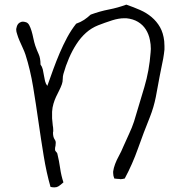

<svg xmlns="http://www.w3.org/2000/svg" viewBox="-20 -725 772 826"><path d="M686.5 -547.9Q687.5 -538.1 687.5 -527.3V-511.7Q685.5 -492.2 682.1 -472.7Q678.7 -453.1 674.3 -434.1Q669.9 -415 667 -397.5Q659.2 -352.5 650.4 -308.1Q641.6 -263.7 625 -221.7Q597.7 -154.3 573.7 -86.4Q549.8 -18.6 516.6 43Q504.9 45.9 497.1 45.9Q495.1 45.9 494.1 44.9Q485.4 44.9 471.7 43Q466.8 31.2 466.8 19.5V12.7Q468.8 -2 475.1 -19Q481.4 -36.1 491.7 -54.7Q502 -73.2 510.7 -94.7Q522.5 -122.1 535.2 -148.9Q547.9 -175.8 556.6 -202.1Q580.1 -280.3 601.1 -350.6Q622.1 -420.9 627.9 -499Q628.9 -506.8 628.9 -514.6Q628.9 -534.2 625 -552.7Q620.1 -578.1 607.4 -598.1Q594.7 -618.2 573.7 -630.9Q552.7 -643.6 523.4 -646.5H514.6Q491.2 -646.5 462.9 -637.7Q429.7 -627 402.3 -616.2Q373 -604.5 350.1 -584Q327.1 -563.5 309.1 -535.6Q291 -507.8 276.9 -475.1Q262.7 -442.4 252.9 -407.2Q250 -397.5 250 -385.7Q250 -373 246.1 -362.3Q241.2 -348.6 234.4 -335.4Q227.5 -322.3 221.2 -308.6Q214.8 -294.9 210 -278.8Q205.1 -262.7 204.1 -244.1V-215.8Q205.1 -199.2 207 -185.5Q209 -175.8 209 -166V-160.2Q208 -157.2 208 -154.3Q208 -144.5 210 -136.7Q211.9 -129.9 215.3 -125Q218.8 -120.1 219.7 -114.3V-109.4Q219.7 -103.5 218.8 -97.7Q216.8 -90.8 216.8 -85V-81.1Q216.8 -76.2 220.7 -72.8Q224.6 -69.3 226.6 -64.5Q234.4 -32.2 238.8 -1Q243.2 30.3 252.9 59.6Q241.2 70.3 230.5 77.1Q223.6 81.1 213.9 81.1Q206.1 81.1 197.3 79.1Q179.7 17.6 168 -54.2Q156.2 -126 145.5 -201.2Q134.8 -276.4 122.6 -350.6Q110.4 -424.8 89.8 -489.3Q85 -503.9 77.6 -519.5Q70.3 -535.2 64 -549.8Q57.6 -564.5 53.7 -578.1Q49.8 -588.9 49.8 -596.7V-600.6Q50.8 -604.5 52.2 -610.4Q53.7 -616.2 57.6 -621.6Q61.5 -627 69.3 -629.9Q73.2 -631.8 78.1 -631.8Q84 -631.8 89.8 -629.9Q99.6 -627.9 105.5 -617.2Q111.3 -606.4 115.7 -591.8Q120.1 -577.1 123.5 -560.1Q127 -543 131.8 -528.3Q138.7 -508.8 146.5 -491.7Q154.3 -474.6 154.3 -447.3Q161.1 -438.5 164.1 -426.3Q167 -414.1 168.9 -400.9Q170.9 -387.7 173.8 -376Q176.8 -364.3 183.6 -355.5Q196.3 -391.6 209.5 -427.7Q222.7 -463.9 237.3 -498Q252 -532.2 269 -564Q286.1 -595.7 307.6 -623Q327.1 -629.9 341.8 -639.6Q356.4 -649.4 370.1 -662.1Q410.2 -676.8 448.2 -684.1Q486.3 -691.4 523.4 -705.1Q554.7 -694.3 582.5 -682.1Q610.4 -669.9 632.3 -651.4Q654.3 -632.8 668.5 -607.9Q682.6 -583 686.5 -547.9Z"/></svg>

Font: Crafty Girls
Style: Regular
Weight: 400
Designer: Crystal Kluge
Foundry: Font Diner, Inc DBA Tart Workshop
Version: Version 1.001